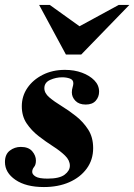

<svg xmlns="http://www.w3.org/2000/svg" viewBox="-20 -744 542 775"><path d="M157 11Q85 11 42.5 -18Q0 -47 0 -90Q0 -121 19.5 -136Q39 -151 64 -151Q95 -151 110 -133.5Q125 -116 125 -96Q125 -79 117.5 -70Q110 -61 110 -50Q110 -40 123.5 -31.5Q137 -23 172 -23Q220 -23 241 -39Q262 -55 262 -75Q262 -97 242.5 -116Q223 -135 194 -153.5Q165 -172 136 -194.5Q107 -217 87.5 -246Q68 -275 68 -315Q68 -356 90.5 -389Q113 -422 152.5 -442Q192 -462 242 -462Q280 -462 311 -450.5Q342 -439 361 -419.5Q380 -400 380 -374Q380 -353 366.5 -337.5Q353 -322 326 -322Q299 -322 284.5 -337Q270 -352 270 -371Q270 -382 273 -391.5Q276 -401 276 -408Q276 -422 262 -427Q248 -432 231 -432Q206 -432 182.5 -421.5Q159 -411 159 -388Q159 -368 179 -351Q199 -334 228.5 -316Q258 -298 287 -275Q316 -252 336 -221Q356 -190 356 -146Q356 -99 330 -63.5Q304 -28 259.5 -8.5Q215 11 157 11ZM246 -524 138 -724H181L301 -638L459 -724H502L308 -524Z"/></svg>

Font: Libre Bodoni
Style: Italic
Weight: 400
Italic angle: -13°
Designer: Pablo Impallari, Rodrigo Fuenzalida
Foundry: Impallari Type
Version: Version 2.005;gftools[0.9.23]